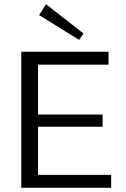

<svg xmlns="http://www.w3.org/2000/svg" viewBox="-20 -897 602 917"><path d="M166.7 -825 200 -876.7 379.2 -736.7 357.5 -706.7ZM81.7 0V-650H498.3V-588.3H161.7V-350H470V-291.7H161.7V-61.7H510.8V0Z"/></svg>

Font: Boon
Style: Regular
Weight: 400
Designer: Sungsit Sawaiwan
Foundry: FontUni
Version: Version 3.0